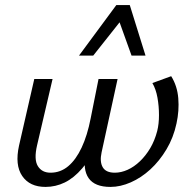

<svg xmlns="http://www.w3.org/2000/svg" viewBox="-20 -727 757 756"><path d="M159 9Q97 9 67.5 -34Q38 -77 55 -154L115 -416H187L126 -155Q113 -99 129 -73Q145 -47 179 -47Q218 -47 248.5 -72.5Q279 -98 301.5 -146Q324 -194 337 -261L368 -416H443L380 -127Q372 -90 384.5 -68.5Q397 -47 432 -47Q457 -47 482.5 -58.5Q508 -70 531 -92Q554 -114 571.5 -143.5Q589 -173 599 -211Q606 -239 606 -274Q606 -309 600 -342.5Q594 -376 580 -400L654 -427Q678 -389 682 -340Q686 -291 675 -241Q663 -185 635.5 -139Q608 -93 572 -60Q536 -27 495 -9Q454 9 415 9Q353 9 329 -25.5Q305 -60 318 -124L337 -213L372 -165Q337 -103 304 -64.5Q271 -26 235 -8.5Q199 9 159 9ZM291 -508 438 -707H491L469 -662L347 -508ZM498 -508 443 -661 438 -707H491L553 -508Z"/></svg>

Font: Ysabeau Office Medium
Style: Italic
Weight: 500
Italic angle: -12°
Designer: Christian Thalmann (Catharsis Fonts)
Version: Version 2.001;gftools[0.9.30]; featfreeze: tnum,lnum,ss02